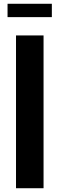

<svg xmlns="http://www.w3.org/2000/svg" viewBox="-20 -998 315 1018"><path d="M20 -907.2V-978H254.9V-907.2ZM64.9 0V-810.1H210.9V0Z"/></svg>

Font: Oswald Medium
Style: Regular
Weight: 500
Designer: Vernon Adams
Foundry: Vernon Adams
Version: Version 4.103